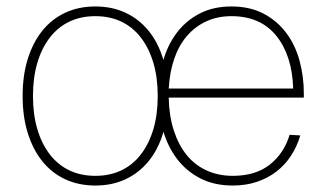

<svg xmlns="http://www.w3.org/2000/svg" viewBox="-20 -562 1010 594"><path d="M275 12Q223 12 181.5 -7.5Q140 -27 111 -63Q82 -99 66 -150Q50 -201 50 -265Q50 -329 66 -380Q82 -431 111 -467Q140 -503 181.5 -522.5Q223 -542 275 -542Q327 -542 368.5 -522.5Q410 -503 439.5 -467Q469 -431 484.5 -380Q500 -329 500 -265Q500 -201 484.5 -150Q469 -99 439.5 -63Q410 -27 368.5 -7.5Q327 12 275 12ZM275 -18Q320 -18 355.5 -35Q391 -52 416 -84.5Q441 -117 454.5 -162.5Q468 -208 468 -265Q468 -322 454.5 -367.5Q441 -413 416 -445.5Q391 -478 355.5 -495Q320 -512 275 -512Q230 -512 194.5 -495Q159 -478 134 -445.5Q109 -413 95.5 -367.5Q82 -322 82 -265Q82 -208 95.5 -162.5Q109 -117 134 -84.5Q159 -52 194.5 -35Q230 -18 275 -18ZM700 12Q643 12 600 -10Q557 -32 528 -70Q499 -108 484.5 -158.5Q470 -209 470 -265Q470 -321 484 -371.5Q498 -422 526.5 -460Q555 -498 597.5 -520Q640 -542 696 -542Q753 -542 795 -520Q837 -498 865 -461Q893 -424 906.5 -375Q920 -326 920 -272V-260H502Q503 -204 517.5 -159Q532 -114 557.5 -82.5Q583 -51 619.5 -34.5Q656 -18 700 -18Q771 -18 815 -53Q859 -88 876 -145L909 -143Q899 -109 880.5 -80.5Q862 -52 835.5 -31.5Q809 -11 775 0.5Q741 12 700 12ZM887 -288Q884 -390 835 -451Q786 -512 696 -512Q654 -512 619.5 -496.5Q585 -481 559.5 -452Q534 -423 519.5 -381.5Q505 -340 502 -288Z"/></svg>

Font: Geist Thin
Style: Regular
Weight: 400
Designer: Basement.studio, Andrés Briganti, Mateo Zaragoza
Foundry: Basement.studio, Vercel, Andrés Briganti, Guido Ferreyra, Mateo Zaragoza
Version: Version 1.401